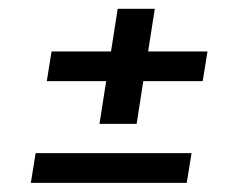

<svg xmlns="http://www.w3.org/2000/svg" viewBox="-20 -563 540 431"><path d="M49.2 -152.5H399.2L410 -219.2H60ZM85 -380.8H218.3L203.3 -285H286.7L301.7 -380.8H435L445.8 -447.5H312.5L327.5 -543.3H244.2L229.2 -447.5H95.8Z"/></svg>

Font: Boon Medium
Style: Italic
Weight: 500
Italic angle: -9°
Designer: Sungsit Sawaiwan
Foundry: FontUni
Version: Version 3.0